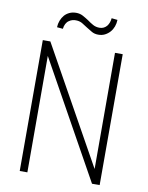

<svg xmlns="http://www.w3.org/2000/svg" viewBox="-96 -959 792 1027"><g transform="rotate(10 300.0 -445.0)"><path d="M517.6 0V-710.9H475.6L476.1 -80.1L124.5 -710.9H83.5V0H125L124.5 -632.3L476.1 0ZM458 -886.7 425.8 -890.1Q424.8 -877.9 420.9 -866.9Q417 -856 410.2 -847.2Q403.3 -838.9 393.3 -833.7Q383.3 -828.6 370.1 -828.6Q350.6 -828.6 334.7 -837.4Q318.8 -846.2 303.7 -857.4Q288.1 -867.7 271.5 -876.7Q254.9 -885.7 234.4 -885.7Q214.4 -885.7 198.2 -878.2Q182.1 -870.6 171.4 -858.4Q160.2 -845.2 153.6 -828.1Q147 -811 146.5 -792L178.7 -789.1Q180.2 -804.2 186.5 -816.4Q192.9 -828.6 203.1 -835Q211.9 -841.3 222.2 -844Q232.4 -846.7 245.6 -845.7Q262.7 -844.2 275.1 -836.7Q287.6 -829.1 304.7 -817.9Q319.8 -808.1 335 -799.6Q350.1 -791 370.1 -791Q390.6 -791 406.2 -799.1Q421.9 -807.1 433.6 -820.3Q444.8 -833 451.2 -850.3Q457.5 -867.7 458 -886.7Z"/></g></svg>

Font: Roboto Mono ExtraLight
Style: Regular
Weight: 250
Monospace: yes
Designer: Google
Version: Version 3.000